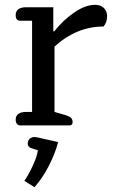

<svg xmlns="http://www.w3.org/2000/svg" viewBox="-20 -520 475 796"><path d="M64 0Q55 0 50 -6.5Q45 -13 45 -24Q45 -40 56.5 -48Q68 -56 88 -56H113V-434H64Q45 -434 45 -457Q45 -474 56.5 -482Q68 -490 88 -490H201V-390H205Q241 -436 287.5 -468Q334 -500 374 -500Q398 -500 411 -486.5Q424 -473 424 -453Q424 -427 409 -410Q298 -410 206 -327V-56L251 -43Q267 -38 274 -31.5Q281 -25 281 -14Q281 0 268 0ZM81 230Q100 202 117 164.5Q134 127 137 103L109 94Q95 89 95 76Q95 63 103 55.5Q111 48 124 48Q127 48 137 50L221 69Q209 116 182.5 167.5Q156 219 123 256Z"/></svg>

Font: Maitree Medium
Style: Regular
Weight: 500
Designer: CadsonDemak Team
Foundry: CadsonDemak
Version: Version 1.010